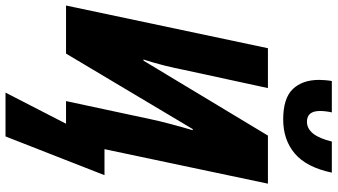

<svg xmlns="http://www.w3.org/2000/svg" viewBox="-280 -702 1194 679"><g transform="rotate(90 316.5 -363.0)"><path d="M400 -768Q325 -768 292.5 -802Q260 -836 260 -895Q260 -903 261 -916Q262 -929 264 -940H375Q370 -918 370 -898Q370 -852 408 -852Q457 -852 478 -940H588Q569 -850 520.5 -809Q472 -768 400 -768ZM305 214 415 0H335L399 -299Q405 -328 416 -369.5Q427 -411 438 -448H434L167 0H-3L148 -714H289L224 -414Q219 -387 209.5 -349Q200 -311 188 -274H192L457 -714H627L505 -136H597L460 214Z"/></g></svg>

Font: Noto Sans ExtraCondensed ExtraBold
Style: Italic
Weight: 800
Width: 2
Italic angle: -12°
Designer: Monotype Design Team
Foundry: Monotype Imaging Inc.
Version: Version 2.013; ttfautohint (v1.8.4.7-5d5b)